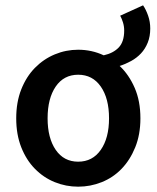

<svg xmlns="http://www.w3.org/2000/svg" viewBox="-20 -690 589 722"><path d="M274 12Q228 12 186 -5Q144 -22 111.5 -55Q79 -88 60 -136Q41 -184 41 -245Q41 -306 60 -354Q79 -402 111.5 -435Q144 -468 186 -485.5Q228 -503 274 -503Q325 -503 370 -482Q406 -490 426.5 -511.5Q447 -533 447 -575Q447 -591 442.5 -605.5Q438 -620 432 -631L518 -670Q529 -654 537 -631Q545 -608 545 -583Q545 -553 535.5 -529.5Q526 -506 510 -489Q494 -472 473 -460.5Q452 -449 430 -442Q465 -409 486.5 -359.5Q508 -310 508 -245Q508 -184 488.5 -136Q469 -88 437 -55Q405 -22 362.5 -5Q320 12 274 12ZM274 -82Q328 -82 359 -126.5Q390 -171 390 -245Q390 -320 359 -364.5Q328 -409 274 -409Q220 -409 189.5 -364.5Q159 -320 159 -245Q159 -171 189.5 -126.5Q220 -82 274 -82Z"/></svg>

Font: TT Toshiba Sans Medium
Style: Regular
Weight: 500
Designer: Paul D. Hunt
Foundry: Toshiba Corporation
Version: Version 2.020;PS 2.000;hotconv 1.0.86;makeotf.lib2.5.63406